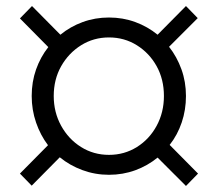

<svg xmlns="http://www.w3.org/2000/svg" viewBox="-20 -679 721 636"><path d="M85 -64 46 -104 139 -198Q114 -231 99.5 -273Q85 -315 85 -361Q85 -408 99.5 -449Q114 -490 140 -523L46 -618L86 -659L180 -564Q213 -591 254 -606Q295 -621 341 -621Q387 -621 428 -606Q469 -591 502 -564L596 -659L635 -619L540 -524Q566 -491 581 -449.5Q596 -408 596 -361Q596 -315 582 -273.5Q568 -232 542 -199L636 -104L596 -63L502 -157Q469 -130 428 -115Q387 -100 341 -100Q295 -100 253 -115.5Q211 -131 178 -158ZM341 -166Q392 -166 433.5 -192Q475 -218 499 -262.5Q523 -307 523 -361Q523 -416 499 -459.5Q475 -503 433.5 -529Q392 -555 341 -555Q290 -555 248.5 -529Q207 -503 182.5 -459.5Q158 -416 158 -361Q158 -307 182.5 -262.5Q207 -218 248.5 -192Q290 -166 341 -166Z"/></svg>

Font: Red Hat Text VF
Style: Italic
Weight: 300
Italic angle: -12°
Designer: Pentagram, MCKL
Foundry: Pentagram, MCKL
Version: Version 1.023